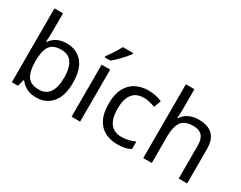

<svg xmlns="http://www.w3.org/2000/svg" viewBox="-89 -1234 2150 1712"><g transform="rotate(30 985.5 -378.0)"><path d="M173 -575Q173 -541 171.5 -511.5Q170 -482 168 -465H173Q196 -499 236 -522Q276 -545 339 -545Q439 -545 499.5 -475.5Q560 -406 560 -268Q560 -130 499 -60Q438 10 339 10Q276 10 236 -13Q196 -36 173 -68H166L148 0H85V-760H173ZM324 -472Q239 -472 206 -423Q173 -374 173 -271V-267Q173 -168 205.5 -115.5Q238 -63 326 -63Q398 -63 433.5 -116Q469 -169 469 -269Q469 -472 324 -472Z M788 0H700V-536H788ZM892 -756Q880 -738 855 -709.5Q830 -681 801.5 -652.5Q773 -624 749 -606H691V-618Q706 -637 723.5 -663Q741 -689 758 -716.5Q775 -744 786 -766H892Z M1173 10Q1102 10 1046.5 -19Q991 -48 959.5 -109Q928 -170 928 -265Q928 -364 961 -426Q994 -488 1050.5 -517Q1107 -546 1179 -546Q1220 -546 1258 -537.5Q1296 -529 1320 -517L1293 -444Q1269 -453 1237 -461Q1205 -469 1177 -469Q1019 -469 1019 -266Q1019 -169 1057.5 -117.5Q1096 -66 1172 -66Q1216 -66 1249.5 -75Q1283 -84 1311 -97V-19Q1284 -5 1251.5 2.5Q1219 10 1173 10Z M1526 -537Q1526 -497 1521 -462H1527Q1553 -503 1597.5 -524Q1642 -545 1694 -545Q1792 -545 1841 -498.5Q1890 -452 1890 -349V0H1803V-343Q1803 -472 1683 -472Q1593 -472 1559.5 -421.5Q1526 -371 1526 -277V0H1438V-760H1526Z"/></g></svg>

Font: Noto Sans Old North Arabian
Style: Regular
Weight: 400
Designer: Monotype Design Team
Foundry: Monotype Imaging Inc.
Version: Version 2.001; ttfautohint (v1.8.4.7-5d5b)